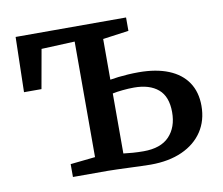

<svg xmlns="http://www.w3.org/2000/svg" viewBox="-66 -634 837 720"><g transform="rotate(-10 352.0 -274.0)"><path d="M452.5 5Q440.5 5 418.5 4.2Q396.5 3.5 371.8 2.5Q347 1.5 325.2 0.8Q303.5 0 290.5 0H157V-49L251.5 -59V-499L124.5 -493.5L98 -345H31.5L36.5 -554.5H457V-503.5L358.5 -490V-335Q372 -337.5 389.8 -339.5Q407.5 -341.5 427.5 -342.8Q447.5 -344 467 -344Q534 -344 581.2 -324.8Q628.5 -305.5 653.2 -268.8Q678 -232 678 -179.5Q678 -123.5 650.5 -82Q623 -40.5 572.5 -17.8Q522 5 452.5 5ZM435 -49Q500.5 -49 533 -83.2Q565.5 -117.5 565.5 -175Q565.5 -234.5 532.5 -262.5Q499.5 -290.5 440.5 -290.5Q419.5 -290.5 397 -288.2Q374.5 -286 358.5 -282.5V-54Q373.5 -52 393.8 -50.5Q414 -49 435 -49Z"/></g></svg>

Font: Merriweather 20pt Medium
Style: Regular
Weight: 500
Version: Version 2.100